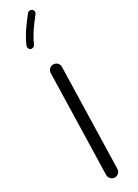

<svg xmlns="http://www.w3.org/2000/svg" viewBox="-280 -1049 792 1100"><g transform="rotate(-30 116.0 -499.5)"><path d="M109.4 36.6Q94.2 36.1 83.7 25.1Q73.2 14.2 73.2 -1L90.3 -665.5Q90.8 -680.7 101.8 -691.2Q112.8 -701.7 127.9 -701.2Q143.1 -700.7 153.6 -689.9Q164.1 -679.2 163.6 -664.1L146.5 0.5Q146 15.6 135.3 26.1Q124.5 36.6 109.4 36.6ZM180.2 -1031.7Q187 -1026.4 188 -1017.3Q189 -1008.3 183.6 -1001.5Q156.2 -967.3 132.3 -932.9Q108.4 -898.4 87.9 -853.5Q84.5 -845.7 75.9 -842.3Q67.4 -838.9 59.1 -842.3Q51.3 -846.2 48.1 -854.7Q44.9 -863.3 48.3 -871.1Q70.3 -919.9 96.2 -957Q122.1 -994.1 149.4 -1028.3Q154.8 -1035.2 164.1 -1036.1Q173.3 -1037.1 180.2 -1031.7Z"/></g></svg>

Font: Mikhak-DS1-FD Regular
Style: Regular
Weight: 400
Designer: Amin Abedi
Version: Version 3.2